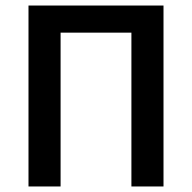

<svg xmlns="http://www.w3.org/2000/svg" viewBox="-20 -674 694 694"><path d="M83 0V-654H571V0H455V-556H199V0Z"/></svg>

Font: Source Sans 3 SemiBold
Style: Regular
Weight: 600
Designer: Paul D. Hunt
Foundry: Adobe
Version: Version 3.046;hotconv 1.0.118;makeotfexe 2.5.65603